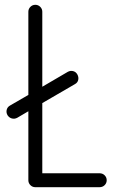

<svg xmlns="http://www.w3.org/2000/svg" viewBox="-20 -779 474 799"><path d="M302 -469Q308 -458 305.5 -446.5Q303 -435 292 -429L156 -350V-58H394Q407 -58 415.5 -49.5Q424 -41 424 -29Q424 -17 415.5 -8.5Q407 0 394 0H127Q115 0 106.5 -8.5Q98 -17 98 -29V-316L52 -289Q41 -283 29.5 -286Q18 -289 11 -300Q5 -311 8 -322.5Q11 -334 22 -340L98 -384V-730Q98 -742 106.5 -750.5Q115 -759 127 -759Q139 -759 147.5 -750.5Q156 -742 156 -730V-418L262 -480Q273 -486 284.5 -483Q296 -480 302 -469Z"/></svg>

Font: Hanken Light
Style: Light
Weight: 300
Designer: Alfredo Marco Pradil
Foundry: Hanken Design Co.
Version: Version 2.06 2014